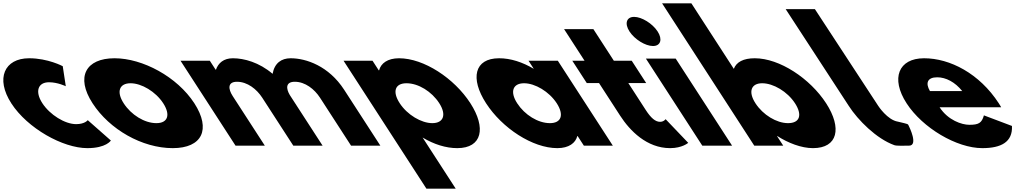

<svg xmlns="http://www.w3.org/2000/svg" viewBox="-211 -880 6243 1160"><path d="M84.9 -383C137.9 -383 186.5 -359 186.5 -359L168.1 -480C168.1 -480 79 -528 -35 -528C-184 -528 -240 -406 -142.2 -255C-45 -105 168.7 15 316.7 15C430.7 15 458.9 -31 458.9 -31L319.2 -154C319.2 -154 301.8 -130 248.8 -130C181.8 -130 90.5 -186 44.5 -257C-0.8 -327 17.9 -383 84.9 -383Z M348.2 -256C450.5 -98 647.7 15 832.7 15C1009.7 15 1065.5 -98 963.2 -256C859.5 -416 651 -528 481 -528C308 -528 244.5 -416 348.2 -256ZM536.2 -256C490.2 -327 510.8 -377 577.8 -377C643.8 -377 729.2 -327 775.2 -256C820.5 -186 802.9 -136 733.9 -136C661.9 -136 581.5 -186 536.2 -256Z M1212 0H1389L1194.7 -300C1168.1 -341 1162 -386 1221 -386C1284 -386 1340.1 -341 1373.2 -290L1561 0H1738L1539.8 -306C1516.5 -345 1514 -386 1570 -386C1633 -386 1689.1 -341 1722.2 -290L1910 0H2087L1868.1 -338C1775.4 -481 1639 -528 1545 -528C1489 -528 1447.8 -499 1435.9 -434C1355.2 -503 1264 -528 1196 -528C1140 -528 1107.8 -499 1093.7 -459H1091.7L1056.7 -513H879.7Z M2630.5 -257C2533.4 -407 2350 -528 2200 -528C2130 -528 2090.1 -497 2079.3 -455H2077.3L2039.7 -513H1864.7L2365.4 260H2542.4L2342.3 -49C2410.8 -8 2482.7 15 2551.7 15C2701.7 15 2727.7 -107 2630.5 -257ZM2442.5 -257C2488.5 -186 2467.9 -136 2400.9 -136C2334.9 -136 2249.5 -186 2203.5 -257C2158.2 -327 2175.8 -377 2244.8 -377C2316.8 -377 2397.2 -327 2442.5 -257Z M2725.7 -256C2822.8 -106 3006.2 15 3156.2 15C3226.2 15 3266.1 -16 3276.9 -58H3278.9L3316.5 0H3491.5L3159.2 -513H2982.2L3014 -464C2945.4 -505 2873.5 -528 2804.5 -528C2654.5 -528 2628.5 -406 2725.7 -256ZM2913.7 -256C2867.7 -327 2888.3 -377 2955.3 -377C3021.3 -377 3106.7 -327 3152.7 -256C3198 -186 3180.4 -136 3111.4 -136C3039.4 -136 2959 -186 2913.7 -256Z M3320.7 -513H3246.7L3334.2 -378H3408.2L3535.8 -181C3594.7 -90 3696.7 15 3837.7 15C3910.7 15 3947 -17 3947 -17L3810.4 -160C3810.4 -160 3799.7 -144 3776.7 -144C3748.7 -144 3721.8 -167 3690.7 -215L3585.2 -378H3693.2L3605.7 -513H3497.7L3374 -704H3197Z M4032 0H4212L3871.3 -526H3691.3ZM3592.1 -690C3623.2 -642 3688.1 -602 3734.1 -602C3780.1 -602 3793.2 -642 3762.1 -690C3731 -738 3666.1 -778 3620.1 -778C3574.1 -778 3561 -738 3592.1 -690Z M4780.2 -256C4683 -406 4499 -528 4349 -528C4280 -528 4237.9 -505 4222.5 -464L3966 -860H3789L4346 0H4521L4483.4 -58H4485.4C4550.6 -16 4630.7 15 4700.7 15C4850.7 15 4877.3 -106 4780.2 -256ZM4592.2 -256C4637.5 -186 4621.9 -136 4549.9 -136C4480.9 -136 4398.5 -186 4353.2 -256C4307.2 -327 4327.8 -377 4393.8 -377C4460.8 -377 4546.2 -327 4592.2 -256Z M4535.7 -825 4917.1 -240C4972 -154.6 5084.3 -41.6 5192.2 -3C5206.9 2.3 5249.1 0 5281.2 0C5338.7 -0.3 5281.6 -115 5281.6 -115C5272.2 -134 5282.7 -128 5214.1 -145C5150.5 -154.7 5095.2 -240 5095.2 -240L4712.2 -825Z M5837.7 -232C5834.8 -238 5827.7 -249 5823.2 -256C5706.6 -436 5528 -528 5372 -528C5217 -528 5169 -406 5266.2 -256C5362.7 -107 5568.7 15 5723.7 15C5837.7 15 5907.8 -22 5902.9 -119L5733.5 -183C5720.3 -137 5702.4 -126 5645.4 -126C5600.4 -126 5516.9 -153 5465.7 -232ZM5407.3 -330C5379.8 -377 5390.5 -413 5451.5 -413C5503.5 -413 5559.3 -384 5602.3 -330Z"/></svg>

Font: Hussar
Style: BdOpOblSeven
Weight: 700
Foundry: Cannot Into Space Fonts
Version: Version 2.00